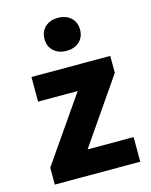

<svg xmlns="http://www.w3.org/2000/svg" viewBox="-110 -795 680 866"><g transform="rotate(-15 230.0 -361.5)"><path d="M37 0V-79L246 -381H61V-496H429V-417L221 -115H436V0ZM245 -569Q208 -569 185 -590Q162 -611 162 -646Q162 -681 185 -702Q208 -723 245 -723Q282 -723 305 -702Q328 -681 328 -646Q328 -611 305 -590Q282 -569 245 -569Z"/></g></svg>

Font: Mada
Style: Bold
Weight: 700
Designer: Khaled Hosny
Version: Version 1.5